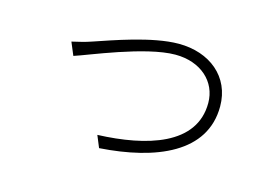

<svg xmlns="http://www.w3.org/2000/svg" viewBox="-72 -638 1145 792"><g transform="rotate(15 500.0 -242.5)"><path d="M197 -332C249 -348 475 -446 603 -446C712 -446 785 -379 785 -288C785 -109 585 -51 377 -43L398 8C637 -8 836 -90 836 -287C836 -414 737 -493 605 -493C491 -493 331 -434 259 -410C228 -399 203 -394 174 -387Z"/></g></svg>

Font: Spoqa Han Sans Neo Light
Style: Regular
Weight: 300
Designer: [Spoqa Han Sans Neo] Dong-huui Kim  Younghwa Kang  Yujin Lee  [Noto Sans] Ryoko NISHIZUKA  (kana & ideographs); Paul D. 
Foundry: Spoqa (http://www.spoqa-han-sans.com)
Version: Version 1.000